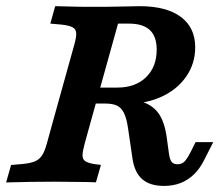

<svg xmlns="http://www.w3.org/2000/svg" viewBox="-38 -591 711 622"><path d="M160.4 -511.4 125 -514.5 140.7 -571Q175.3 -569.7 218.9 -569.1Q262.5 -568.5 296.9 -568.9H302.2Q334.1 -569.3 375.5 -570.2Q394.8 -571 414.2 -571Q501 -571 547.7 -536.4Q594.4 -501.7 594.4 -437.8Q594.4 -386.2 566.4 -344.7Q538.4 -303.2 489 -279.4Q439.7 -255.6 378.6 -255.6H264.5L279.1 -307.3H342.3Q400.4 -307.3 435 -340.7Q469.6 -374.2 469.6 -430.3Q469.6 -472.6 447.5 -493.6Q425.3 -514.5 379.4 -514.5H344.4L257.3 -201.6H134.6L202.4 -445.2Q209.6 -470.7 208.9 -483.6Q208.2 -496.5 197.2 -502.5Q186.3 -508.6 160.4 -511.4ZM391.4 -75.9 377.2 -173Q372.4 -207.2 363.7 -224.7Q355.1 -242.2 340.9 -248.9Q326.7 -255.6 301.5 -255.6L319 -273.9Q382.4 -273.9 419.6 -262.2Q456.8 -250.6 476 -223.2Q495.2 -195.8 502 -146.8L509.3 -93.5Q511.7 -75 517.8 -66.9Q523.8 -58.9 536.8 -58.9Q550.4 -58.9 559.1 -67.2Q567.8 -75.4 579.5 -98.4L595.6 -130.6H652.8L623 -71.8Q609.3 -44.4 590 -25.8Q570.7 -7.3 546.8 2Q522.8 11.3 493.3 11.3Q448.1 11.3 423.2 -10.1Q398.3 -31.5 391.4 -75.9ZM-18.2 0 -2.1 -56.5 33.6 -59.6Q60.4 -62 75 -68.2Q89.5 -74.4 98.2 -87.6Q106.8 -100.7 113.7 -125.8L134.6 -201.6H257.3L236.3 -125.8Q229.4 -100.3 229.4 -87.8Q229.4 -75.3 237.7 -69.2Q246.1 -63.2 266.4 -59.6L289 -56.8L272.8 -0.4Q242.1 -1.6 216.1 -1.6Q182.5 -2.4 138 -2.4H140.4H138.5Q63.2 -2.4 -18.2 0Z"/></svg>

Font: Playfair Micro SmCond SmLight
Style: Italic
Weight: 360
Width: 4
Italic angle: -15.6°
Designer: Claus Eggers Sørensen
Foundry: Claus Eggers Sørensen
Version: Version 2.203;Glyphs 3.3 (3326)